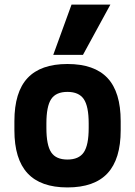

<svg xmlns="http://www.w3.org/2000/svg" viewBox="-20 -810 590 840"><path d="M275 10Q158 10 100.5 -52Q43 -114 43 -240V-280Q43 -407 100.5 -468.5Q158 -530 275 -530Q393 -530 450.5 -468.5Q508 -407 508 -280V-240Q508 -114 450.5 -52Q393 10 275 10ZM275 -112Q325 -112 346.5 -143.5Q368 -175 368 -250V-270Q368 -345 346.5 -376.5Q325 -408 275 -408Q225 -408 204 -376.5Q183 -345 183 -270V-250Q183 -175 204 -143.5Q225 -112 275 -112ZM343 -570H213L293 -790H463Z"/></svg>

Font: M PLUS Code Latin SemiExpanded
Style: Bold
Weight: 700
Width: 6
Designer: Coji Morishita
Foundry: UNDERFOREST DESIGN
Version: Version 1.002; ttfautohint (v1.8.3)